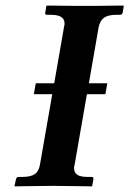

<svg xmlns="http://www.w3.org/2000/svg" viewBox="-20 -666 463 687"><path d="M364 -368 357 -329H291L247 -77Q246 -74 245.5 -71Q245 -68 245 -65Q245 -49 256 -41Q267 -33 293 -33H308Q316 -33 314 -24L310 -1L308 1Q308 1 292 0.5Q276 0 252.5 0Q229 0 206.5 -0.5Q184 -1 170 -1Q155 -1 132.5 -0.5Q110 0 87.5 0Q65 0 49.5 0.5Q34 1 34 1L32 -1L37 -24Q39 -33 46 -33H61Q90 -33 104.5 -43Q119 -53 123 -77L167 -329H101L108 -368H174L209 -569Q211 -577 211 -582Q211 -613 163 -613H148Q140 -613 142 -621L146 -645L148 -646Q148 -646 163.5 -646Q179 -646 201.5 -645.5Q224 -645 246.5 -645Q269 -645 284 -645Q298 -645 320.5 -645Q343 -645 366 -645.5Q389 -646 405 -646Q421 -646 421 -646L423 -645L419 -621Q417 -613 410 -613H396Q365 -613 351 -601.5Q337 -590 333 -569L298 -368Z"/></svg>

Font: Libertinus Serif SemiBold
Style: Italic
Weight: 600
Italic angle: -11.5°
Designer: Philipp H. Poll, Khaled Hosny
Foundry: Caleb Maclennan
Version: Version 7.051;RELEASE